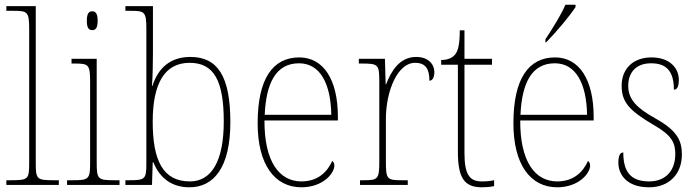

<svg xmlns="http://www.w3.org/2000/svg" viewBox="-20 -786 2965 816"><path d="M7 0H230V-20H209C136 -20 132 -24 132 -94V-760H7V-740H37C97 -740 104 -736 104 -662V-94C104 -24 100 -20 27 -20H7Z M372 -658C386 -658 395 -666 395 -698C395 -729 386 -738 372 -738C358 -738 349 -729 349 -698C349 -666 358 -658 372 -658ZM265 0H488V-20H464C396 -20 391 -25 391 -95V-536H284V-516H298C357 -516 363 -511 363 -438V-95C363 -25 358 -20 290 -20H265Z M785 10C888 10 959 -73 959 -267C959 -462 905 -544 789 -544C704 -544 652 -497 628 -421H626C629 -465 630 -523 630 -560V-760H513V-740H536C595 -740 602 -736 602 -662V-91C602 -25 597 -20 530 -20H513V0H626L629 -96H632C659 -29 710 10 785 10ZM787 -15C673 -15 629 -103 629 -269C629 -432 680 -519 786 -519C890 -519 931 -442 931 -270C931 -99 878 -15 787 -15Z M1261 10C1352 10 1401 -49 1401 -82C1401 -93 1397 -98 1392 -102C1371 -55 1331 -15 1261 -15C1166 -15 1103 -101 1104 -274H1416V-290C1416 -447 1355 -542 1252 -542C1139 -542 1075 -451 1075 -262C1075 -87 1147 10 1261 10ZM1388 -298H1105C1111 -432 1152 -517 1251 -517C1342 -517 1386 -428 1388 -298Z M1510 0H1713V-20H1687C1626 -20 1620 -24 1620 -97V-280C1620 -398 1669 -519 1744 -519C1789 -519 1805 -493 1805 -443C1819 -443 1826 -459 1826 -479C1826 -515 1798 -544 1749 -544C1677 -544 1642 -482 1621 -428H1619L1616 -536H1505V-516H1517C1587 -516 1592 -512 1592 -441V-97C1592 -24 1585 -20 1525 -20H1510Z M2028 10C2044 10 2061 9 2080 5V-20C2060 -16 2047 -15 2027 -15C1976 -15 1954 -44 1954 -135V-511H2071V-536H1954V-657H1934C1934 -599 1927 -567 1912 -552C1901 -539 1881 -531 1855 -531V-511H1926V-141C1926 -29 1954 10 2028 10Z M2298 -619V-606H2301C2341 -646 2404 -721 2426 -756V-766H2383C2364 -721 2328 -665 2298 -619ZM2348 10C2439 10 2488 -49 2488 -82C2488 -93 2484 -98 2479 -102C2458 -55 2418 -15 2348 -15C2253 -15 2190 -101 2191 -274H2503V-290C2503 -447 2442 -542 2339 -542C2226 -542 2162 -451 2162 -262C2162 -87 2234 10 2348 10ZM2475 -298H2192C2198 -432 2239 -517 2338 -517C2429 -517 2473 -428 2475 -298Z M2739 10C2822 10 2878 -45 2878 -129C2878 -189 2858 -231 2765 -283C2690 -325 2650 -361 2650 -421C2650 -475 2680 -517 2747 -517C2810 -517 2844 -486 2844 -405C2859 -405 2865 -420 2865 -447C2865 -495 2828 -542 2749 -542C2670 -542 2622 -493 2622 -422C2622 -351 2655 -316 2758 -255C2836 -211 2850 -178 2850 -131C2850 -63 2811 -15 2739 -15C2656 -15 2629 -61 2629 -138C2615 -138 2608 -124 2608 -94C2608 -50 2638 10 2739 10Z"/></svg>

Font: Noto Serif SemiCondensed Thin
Style: Regular
Weight: 100
Width: 4
Designer: Monotype Design Team
Foundry: Monotype Imaging Inc.
Version: Version 2.015